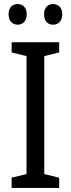

<svg xmlns="http://www.w3.org/2000/svg" viewBox="-20 -921 348 941"><path d="M22 -851C22 -817 42 -800 67 -800C91 -800 111 -817 111 -851C111 -885 91 -901 67 -901C42 -901 22 -886 22 -851ZM196 -851C196 -817 215 -800 240 -800C265 -800 285 -817 285 -851C285 -885 265 -901 240 -901C216 -901 196 -886 196 -851ZM270 0V-50L197 -68V-646L270 -664V-714H37V-664L110 -646V-68L37 -50V0Z"/></svg>

Font: Noto Sans Oriya Cond
Style: Regular
Weight: 400
Width: 3
Designer: Amélie Bonet and Sol Matas
Foundry: Google LLC
Version: Version 2.006